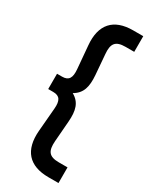

<svg xmlns="http://www.w3.org/2000/svg" viewBox="-209 -774 745 924"><g transform="rotate(30 163.0 -312.0)"><path d="M238 96H294V9H246C190 9 175 -14 179 -70L188 -184C193 -248 182 -288 137 -313C182 -339 193 -379 188 -443L179 -554C174 -610 190 -633 246 -633H294V-720H238C130 -720 77 -661 87 -550L98 -423C102 -377 90 -356 53 -356H25V-271H53C90 -271 102 -250 98 -204L87 -74C78 37 130 96 238 96Z"/></g></svg>

Font: MV Cash Medium
Style: Regular
Weight: 500
Designer: Rodrigo Fuenzalida
Foundry: fragTYPE
Version: Version 1.100;Glyphs 3.1.2 (3151)